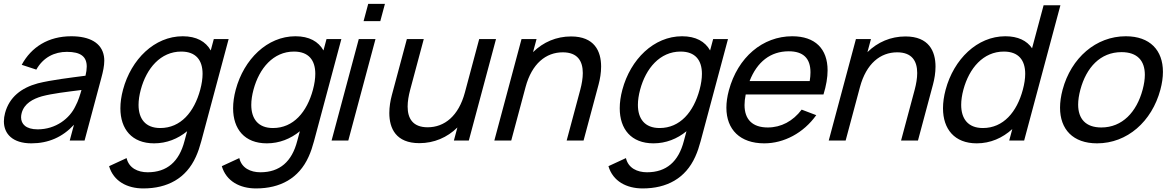

<svg xmlns="http://www.w3.org/2000/svg" viewBox="-20 -748 6236 1022"><path d="M533.1 -449.5C521 -520 456.9 -555 359.4 -555C237.4 -555 146.5 -497.5 95.6 -403L173.3 -377.5C210.5 -443.5 270.6 -472 336.1 -472C409.9 -472 441.7 -446.5 441.7 -393.4C441.7 -379.2 439.4 -363.1 435.1 -345C352.1 -334 254.1 -322.5 181.7 -304.5C93.3 -280.5 29.5 -231 6.8 -146C2.7 -130.9 0.7 -116.1 0.7 -102.1C0.7 -35.5 47.2 15 147.1 15C237.1 15 313 -18 373.7 -84L351.2 0H430.2L519.6 -334C528.4 -366.5 535.1 -397.3 535.1 -425C535.1 -433.5 534.5 -441.6 533.1 -449.5ZM180.6 -59.5C117 -59.5 92.2 -88.5 92.2 -123.6C92.2 -131 93.3 -138.7 95.4 -146.5C108.9 -197 155 -221.5 203.3 -235.5C259.8 -250.5 335.1 -259 413.7 -269C406.7 -244.5 396.4 -210 382 -184C351 -117 276.6 -59.5 180.6 -59.5Z M1118 -540 1101.8 -479.5C1075 -527 1026 -555 952.5 -555C802.5 -555 678.2 -432.5 634.8 -270.5C625.4 -235.5 620.8 -202.3 620.8 -171.7C620.8 -60.9 681.9 15 800.3 15C866.8 15 926.7 -9 976.1 -49.5L962.1 2.5C933.7 112.5 869 169 766 169C713.5 169 666.1 146.5 653.8 93.5L560.7 136.5C584.2 217 657.5 255 742.5 255C871.5 255 970.8 201.5 1022.6 86.5C1034.7 60 1043.3 33.5 1051.4 3.5L1197 -540ZM833.1 -66.5C753.4 -66.5 717.5 -116.4 717.5 -189.8C717.5 -214.4 721.6 -241.6 729.3 -270.5C759.8 -384.5 834.7 -473.5 944.7 -473.5C1022.9 -473.5 1058.3 -427.6 1058.3 -355.1C1058.3 -329.8 1054.1 -301.4 1045.8 -270.5C1014 -152 942.1 -66.5 833.1 -66.5Z M1718 -540 1701.8 -479.5C1675 -527 1626 -555 1552.5 -555C1402.5 -555 1278.2 -432.5 1234.8 -270.5C1225.4 -235.5 1220.8 -202.3 1220.8 -171.7C1220.8 -60.9 1281.9 15 1400.3 15C1466.8 15 1526.7 -9 1576.1 -49.5L1562.1 2.5C1533.7 112.5 1469 169 1366 169C1313.5 169 1266.1 146.5 1253.8 93.5L1160.7 136.5C1184.2 217 1257.5 255 1342.5 255C1471.5 255 1570.8 201.5 1622.6 86.5C1634.7 60 1643.3 33.5 1651.4 3.5L1797 -540ZM1433.1 -66.5C1353.4 -66.5 1317.5 -116.4 1317.5 -189.8C1317.5 -214.4 1321.6 -241.6 1329.3 -270.5C1359.8 -384.5 1434.7 -473.5 1544.7 -473.5C1622.9 -473.5 1658.3 -427.6 1658.3 -355.1C1658.3 -329.8 1654.1 -301.4 1645.8 -270.5C1614 -152 1542.1 -66.5 1433.1 -66.5Z M1915.3 -635.5H2004.3L2029 -727.5H1940ZM1745 0H1834L1978.7 -540H1889.7Z M2530.7 -540 2454.5 -255.5C2421 -130.5 2345.9 -70.5 2256.4 -70.5C2177 -70.5 2149.8 -117.8 2149.8 -180.8C2149.8 -208.3 2155 -238.7 2163.2 -269.5L2235.7 -540H2145.7L2065.7 -241.5C2057.9 -212.4 2052.3 -179.1 2052.3 -146.5C2052.3 -64.4 2087.7 14 2212.3 14C2290.3 14 2360.3 -16 2414.7 -69.5L2396 0H2475.5L2620.2 -540Z M3019.7 -554C2941.7 -554 2871.7 -524 2817.3 -470.5L2836 -540H2756L2611.3 0H2701.3L2777.5 -284.5C2811 -409.5 2886.1 -469.5 2975.6 -469.5C3055 -469.5 3082.2 -422.2 3082.2 -359.2C3082.2 -331.7 3077 -301.3 3068.8 -270.5L2996.3 0H3086.3L3166.3 -298.5C3174.1 -327.6 3179.7 -360.9 3179.7 -393.5C3179.7 -475.6 3144.2 -554 3019.7 -554Z M3776 -540 3759.8 -479.5C3733 -527 3684 -555 3610.5 -555C3460.5 -555 3336.2 -432.5 3292.8 -270.5C3283.4 -235.5 3278.8 -202.3 3278.8 -171.7C3278.8 -60.9 3339.9 15 3458.3 15C3524.8 15 3584.7 -9 3634.1 -49.5L3620.1 2.5C3591.7 112.5 3527 169 3424 169C3371.5 169 3324.1 146.5 3311.8 93.5L3218.7 136.5C3242.2 217 3315.5 255 3400.5 255C3529.5 255 3628.8 201.5 3680.6 86.5C3692.7 60 3701.3 33.5 3709.4 3.5L3855 -540ZM3491.1 -66.5C3411.4 -66.5 3375.5 -116.4 3375.5 -189.8C3375.5 -214.4 3379.6 -241.6 3387.3 -270.5C3417.8 -384.5 3492.7 -473.5 3602.7 -473.5C3680.9 -473.5 3716.3 -427.6 3716.3 -355.1C3716.3 -329.8 3712.1 -301.4 3703.8 -270.5C3672 -152 3600.1 -66.5 3491.1 -66.5Z M3949.3 -245H4363.3C4378 -292.6 4385.2 -335.7 4385.2 -373.5C4385.2 -488.3 4319.1 -555 4196.9 -555C4039.9 -555 3907 -443.5 3859.6 -266.5C3850.7 -233.6 3846.5 -202.8 3846.5 -174.6C3846.5 -58 3919.7 15 4048.1 15C4152.6 15 4256.7 -39.5 4324.8 -135L4247.2 -164.5C4200.8 -103 4137.8 -69.5 4066.8 -69.5C3985.3 -69.5 3943.1 -112.1 3943.1 -189C3943.1 -206 3945.1 -224.7 3949.3 -245ZM4178.4 -475C4255.4 -475 4294.1 -437.9 4294.1 -363C4294.1 -348.8 4292.7 -333.3 4290 -316.5H3970C4009.9 -419 4081.4 -475 4178.4 -475Z M4799.7 -554C4721.7 -554 4651.7 -524 4597.3 -470.5L4616 -540H4536L4391.3 0H4481.3L4557.5 -284.5C4591 -409.5 4666.1 -469.5 4755.6 -469.5C4835 -469.5 4862.2 -422.2 4862.2 -359.2C4862.2 -331.7 4857 -301.3 4848.8 -270.5L4776.3 0H4866.3L4946.3 -298.5C4954.1 -327.6 4959.7 -360.9 4959.7 -393.5C4959.7 -475.6 4924.2 -554 4799.7 -554Z M5535 -720 5473.6 -491C5446 -531.5 5398.8 -555 5331.3 -555C5181.3 -555 5056.9 -432.5 5013.5 -270.5C5004.1 -235.5 4999.5 -202.3 4999.5 -171.7C4999.5 -60.9 5060.7 15 5179 15C5252 15 5316.2 -13.5 5368.4 -61L5352 0H5431.5L5624.5 -720ZM5211.9 -66.5C5132.1 -66.5 5096.3 -116.4 5096.3 -189.8C5096.3 -214.4 5100.3 -241.6 5108 -270.5C5138.6 -384.5 5213.4 -473.5 5323.4 -473.5C5401.7 -473.5 5437.1 -427.6 5437.1 -355.1C5437.1 -329.8 5432.8 -301.4 5424.5 -270.5C5392.8 -152 5320.9 -66.5 5211.9 -66.5Z M5819.6 15C5980.1 15 6111.2 -101 6156.6 -270.5C6165.7 -304.4 6170.2 -336.4 6170.2 -365.6C6170.2 -480.4 6101.4 -555 5972.4 -555C5813.9 -555 5681.6 -440 5636.1 -270.5C5627 -236.3 5622.5 -204.2 5622.5 -174.8C5622.5 -59.8 5691.1 15 5819.6 15ZM5842.3 -69.5C5759.2 -69.5 5718.9 -115.4 5718.9 -191.2C5718.9 -214.9 5722.9 -241.5 5730.6 -270.5C5762.3 -388.5 5836.7 -470.5 5949.7 -470.5C6033.8 -470.5 6073.9 -425 6073.9 -349.8C6073.9 -326.1 6069.9 -299.5 6062.1 -270.5C6030.2 -151.5 5953.8 -69.5 5842.3 -69.5Z"/></svg>

Font: Manrope
Style: MediumItalic
Weight: 500
Italic angle: -15°
Designer: Mikhail Sharanda
Foundry: Mikhail Sharanda
Version: Version 4.502;hotconv 1.0.109;makeotfexe 2.5.65596